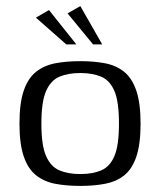

<svg xmlns="http://www.w3.org/2000/svg" viewBox="-20 -605 526 631"><path d="M244 6Q198 6 161.5 -1Q125 -8 98.5 -29Q72 -50 58 -91Q44 -132 44 -199Q44 -266 58 -307Q72 -348 98.5 -369Q125 -390 161.5 -397Q198 -404 244 -404Q289 -404 325.5 -397Q362 -390 388 -369Q414 -348 428 -307Q442 -266 442 -199Q442 -131 428 -90Q414 -49 388 -28.5Q362 -8 325.5 -1Q289 6 244 6ZM244 -33Q284 -33 312.5 -45Q341 -57 356 -92Q371 -127 371 -199Q371 -271 356 -306Q341 -341 312.5 -353Q284 -365 244 -365Q204 -365 175.5 -353Q147 -341 131.5 -306Q116 -271 116 -199Q116 -127 131.5 -92Q147 -57 175.5 -45Q204 -33 244 -33ZM198 -459 98 -547 141 -572 231 -459ZM286 -459 202 -561 244 -585 316 -459Z"/></svg>

Font: Genos
Style: Regular
Weight: 400
Designer: Robert E. Leuschke
Foundry: Robert E. Leuschke
Version: Version 1.010